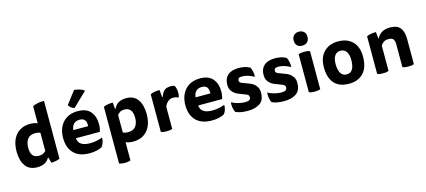

<svg xmlns="http://www.w3.org/2000/svg" viewBox="-70 -1444 5227 2354"><g transform="rotate(-15 2543.0 -267.0)"><path d="M378.9 -500Q361.3 -508.8 336.9 -513.7Q313.5 -517.6 286.1 -517.6Q172.9 -517.6 105.5 -442.4Q39.1 -367.2 39.1 -230.5Q39.1 -118.2 87.9 -48.8Q136.7 19.5 238.3 19.5Q288.1 19.5 329.1 0Q369.1 -19.5 388.7 -58.6Q391.6 -58.6 397.5 -58.6Q401.4 -42 416 9.8Q446.3 9.8 475.6 3.9Q503.9 -2 524.4 -12.7Q524.4 -257.8 524.4 -746.1Q475.6 -746.1 440.4 -738.3Q404.3 -731.4 378.9 -716.8Q378.9 -644.5 378.9 -500ZM380.9 -148.4Q366.2 -134.8 344.7 -123Q323.2 -111.3 290 -111.3Q240.2 -111.3 213.9 -142.6Q188.5 -173.8 188.5 -240.2Q188.5 -308.6 219.7 -350.6Q251 -391.6 318.4 -391.6Q335 -391.6 351.6 -388.7Q368.2 -385.7 380.9 -378.9Q380.9 -301.8 380.9 -148.4Z M1087.9 -202.1Q1094.7 -221.7 1098.6 -247.1Q1102.5 -272.5 1102.5 -295.9Q1102.5 -394.5 1050.8 -456.1Q999 -517.6 889.6 -517.6Q772.5 -517.6 702.1 -443.4Q632.8 -368.2 632.8 -243.2Q632.8 -121.1 701.2 -50.8Q769.5 19.5 900.4 19.5Q952.1 19.5 993.2 9.8Q1034.2 -1 1058.6 -14.6Q1076.2 -34.2 1086.9 -67.4Q1096.7 -99.6 1094.7 -127.9Q1067.4 -116.2 1027.3 -107.4Q986.3 -97.7 938.5 -97.7Q864.3 -97.7 826.2 -124Q788.1 -149.4 784.2 -202.1Q884.8 -202.1 1087.9 -202.1ZM779.3 -306.6Q783.2 -354.5 809.6 -381.8Q836.9 -410.2 883.8 -410.2Q937.5 -410.2 955.1 -377.9Q967.8 -354.5 967.8 -326.2Q968.8 -317.4 966.8 -306.6Q904.3 -306.6 779.3 -306.6ZM1042 -735.4Q1020.5 -756.8 981.4 -767.6Q942.4 -779.3 914.1 -779.3Q873 -725.6 793 -620.1Q801.8 -601.6 821.3 -585.9Q840.8 -570.3 864.3 -564.5Q923.8 -621.1 1042 -735.4Z M1340.8 -426.8Q1338.9 -447.3 1333 -507.8Q1299.8 -507.8 1267.6 -502Q1236.3 -496.1 1214.8 -485.4Q1214.8 -444.3 1214.8 -362.3Q1214.8 -213.9 1214.8 233.4Q1224.6 238.3 1243.2 241.2Q1261.7 245.1 1287.1 245.1Q1313.5 245.1 1332 241.2Q1349.6 238.3 1359.4 233.4Q1359.4 156.2 1359.4 2Q1377.9 10.7 1402.3 15.6Q1427.7 19.5 1454.1 19.5Q1567.4 19.5 1633.8 -55.7Q1699.2 -130.9 1699.2 -266.6Q1699.2 -377.9 1651.4 -448.2Q1602.5 -517.6 1504.9 -517.6Q1453.1 -517.6 1411.1 -497.1Q1369.1 -475.6 1348.6 -426.8Q1345.7 -426.8 1340.8 -426.8ZM1357.4 -343.8Q1371.1 -362.3 1393.6 -376Q1416 -388.7 1448.2 -388.7Q1496.1 -388.7 1523.4 -357.4Q1550.8 -326.2 1550.8 -256.8Q1550.8 -190.4 1520.5 -149.4Q1491.2 -108.4 1423.8 -108.4Q1405.3 -108.4 1387.7 -111.3Q1370.1 -115.2 1357.4 -120.1Q1357.4 -194.3 1357.4 -343.8Z M1944.3 -416Q1942.4 -416 1936.5 -416Q1933.6 -439.5 1926.8 -507.8Q1890.6 -507.8 1860.4 -502Q1829.1 -496.1 1809.6 -485.4Q1809.6 -468.8 1809.6 -436.5Q1809.6 -329.1 1809.6 -7.8Q1819.3 -2.9 1837.9 1Q1856.4 3.9 1881.8 3.9Q1908.2 3.9 1926.8 1Q1944.3 -2.9 1954.1 -7.8Q1954.1 -100.6 1954.1 -287.1Q1968.8 -326.2 1996.1 -349.6Q2024.4 -374 2062.5 -374Q2085.9 -374 2101.6 -369.1Q2117.2 -365.2 2130.9 -357.4Q2134.8 -367.2 2137.7 -381.8Q2140.6 -396.5 2140.6 -418Q2140.6 -446.3 2134.8 -468.8Q2129.9 -490.2 2119.1 -508.8Q2110.4 -513.7 2098.6 -515.6Q2086.9 -517.6 2072.3 -517.6Q2010.7 -517.6 1982.4 -487.3Q1955.1 -457 1944.3 -416Z M2639.6 -202.1Q2646.5 -221.7 2650.4 -247.1Q2654.3 -272.5 2654.3 -295.9Q2654.3 -394.5 2602.5 -456.1Q2550.8 -517.6 2441.4 -517.6Q2324.2 -517.6 2253.9 -443.4Q2184.6 -368.2 2184.6 -243.2Q2184.6 -121.1 2252.9 -50.8Q2321.3 19.5 2452.1 19.5Q2503.9 19.5 2544.9 9.8Q2585.9 -1 2610.4 -14.6Q2627.9 -34.2 2638.7 -67.4Q2648.4 -99.6 2646.5 -127.9Q2619.1 -116.2 2579.1 -107.4Q2538.1 -97.7 2490.2 -97.7Q2416 -97.7 2377.9 -124Q2339.8 -149.4 2335.9 -202.1Q2436.5 -202.1 2639.6 -202.1ZM2331.1 -306.6Q2335 -354.5 2361.3 -381.8Q2388.7 -410.2 2435.5 -410.2Q2489.3 -410.2 2506.8 -377.9Q2519.5 -354.5 2519.5 -326.2Q2520.5 -317.4 2518.6 -306.6Q2456.1 -306.6 2331.1 -306.6Z M2734.4 -136.7Q2731.4 -125 2731.4 -109.4Q2731.4 -92.8 2734.4 -72.3Q2740.2 -33.2 2755.9 -7.8Q2788.1 6.8 2829.1 13.7Q2869.1 19.5 2908.2 19.5Q3001 19.5 3061.5 -19.5Q3121.1 -58.6 3121.1 -155.3Q3121.1 -201.2 3102.5 -229.5Q3084 -258.8 3056.6 -276.4Q3039.1 -288.1 3019.5 -295.9Q3000 -303.7 2980.5 -310.5Q2945.3 -322.3 2918.9 -334Q2892.6 -345.7 2892.6 -369.1Q2892.6 -386.7 2904.3 -397.5Q2916 -407.2 2948.2 -407.2Q2985.4 -407.2 3024.4 -394.5Q3064.5 -381.8 3098.6 -361.3Q3102.5 -390.6 3094.7 -425.8Q3087.9 -461.9 3074.2 -484.4Q3044.9 -502 3007.8 -509.8Q2969.7 -517.6 2932.6 -517.6Q2841.8 -517.6 2793.9 -475.6Q2746.1 -432.6 2746.1 -356.4Q2746.1 -309.6 2764.6 -280.3Q2783.2 -252 2810.5 -234.4Q2828.1 -222.7 2848.6 -214.8Q2868.2 -207 2886.7 -200.2Q2921.9 -187.5 2948.2 -175.8Q2974.6 -163.1 2974.6 -137.7Q2974.6 -115.2 2958 -103.5Q2941.4 -91.8 2903.3 -91.8Q2862.3 -91.8 2813.5 -104.5Q2764.6 -117.2 2734.4 -136.7Z M3195.3 -136.7Q3192.4 -125 3192.4 -109.4Q3192.4 -92.8 3195.3 -72.3Q3201.2 -33.2 3216.8 -7.8Q3249 6.8 3290 13.7Q3330.1 19.5 3369.1 19.5Q3461.9 19.5 3522.5 -19.5Q3582 -58.6 3582 -155.3Q3582 -201.2 3563.5 -229.5Q3544.9 -258.8 3517.6 -276.4Q3500 -288.1 3480.5 -295.9Q3460.9 -303.7 3441.4 -310.5Q3406.2 -322.3 3379.9 -334Q3353.5 -345.7 3353.5 -369.1Q3353.5 -386.7 3365.2 -397.5Q3377 -407.2 3409.2 -407.2Q3446.3 -407.2 3485.4 -394.5Q3525.4 -381.8 3559.6 -361.3Q3563.5 -390.6 3555.7 -425.8Q3548.8 -461.9 3535.2 -484.4Q3505.9 -502 3468.8 -509.8Q3430.7 -517.6 3393.6 -517.6Q3302.7 -517.6 3254.9 -475.6Q3207 -432.6 3207 -356.4Q3207 -309.6 3225.6 -280.3Q3244.1 -252 3271.5 -234.4Q3289.1 -222.7 3309.6 -214.8Q3329.1 -207 3347.7 -200.2Q3382.8 -187.5 3409.2 -175.8Q3435.5 -163.1 3435.5 -137.7Q3435.5 -115.2 3418.9 -103.5Q3402.3 -91.8 3364.3 -91.8Q3323.2 -91.8 3274.4 -104.5Q3225.6 -117.2 3195.3 -136.7Z M3688.5 -7.8Q3698.2 -2.9 3716.8 1Q3735.4 3.9 3760.7 3.9Q3787.1 3.9 3805.7 1Q3823.2 -2.9 3833 -7.8Q3833 -168.9 3833 -490.2Q3823.2 -495.1 3805.7 -499Q3787.1 -502 3760.7 -502Q3735.4 -502 3716.8 -499Q3698.2 -495.1 3688.5 -490.2Q3688.5 -450.2 3688.5 -369.1Q3688.5 -279.3 3688.5 -7.8ZM3760.7 -756.8Q3722.7 -756.8 3698.2 -733.4Q3672.9 -710.9 3672.9 -669.9Q3672.9 -626 3696.3 -602.5Q3718.8 -580.1 3760.7 -580.1Q3799.8 -580.1 3824.2 -603.5Q3848.6 -627 3848.6 -670.9Q3848.6 -711.9 3824.2 -734.4Q3799.8 -756.8 3760.7 -756.8Z M4194.3 -517.6Q4083 -517.6 4014.6 -449.2Q3945.3 -379.9 3945.3 -256.8Q3945.3 -118.2 4009.8 -48.8Q4073.2 19.5 4194.3 19.5Q4309.6 19.5 4377 -50.8Q4443.4 -122.1 4443.4 -256.8Q4443.4 -384.8 4375 -451.2Q4307.6 -517.6 4194.3 -517.6ZM4094.7 -255.9Q4094.7 -322.3 4119.1 -360.4Q4144.5 -399.4 4194.3 -399.4Q4242.2 -399.4 4268.6 -360.4Q4293.9 -322.3 4293.9 -255.9Q4293.9 -181.6 4270.5 -140.6Q4246.1 -98.6 4194.3 -98.6Q4144.5 -98.6 4119.1 -140.6Q4094.7 -181.6 4094.7 -255.9Z M4700.2 -328.1Q4713.9 -351.6 4737.3 -368.2Q4760.7 -384.8 4799.8 -384.8Q4843.8 -384.8 4860.4 -362.3Q4876 -338.9 4876 -299.8Q4876 -203.1 4876 -7.8Q4886.7 -2.9 4905.3 1Q4922.9 3.9 4949.2 3.9Q4975.6 3.9 4993.2 1Q5011.7 -2.9 5021.5 -7.8Q5021.5 -114.3 5021.5 -326.2Q5021.5 -369.1 5013.7 -400.4Q5005.9 -431.6 4993.2 -453.1Q4967.8 -493.2 4930.7 -505.9Q4892.6 -517.6 4855.5 -517.6Q4787.1 -517.6 4747.1 -491.2Q4707 -464.8 4689.5 -425.8Q4686.5 -425.8 4681.6 -425.8Q4679.7 -446.3 4673.8 -507.8Q4637.7 -507.8 4606.4 -502Q4575.2 -496.1 4555.7 -485.4Q4555.7 -468.8 4555.7 -436.5Q4555.7 -329.1 4555.7 -7.8Q4565.4 -2.9 4584 1Q4602.5 3.9 4627.9 3.9Q4654.3 3.9 4672.9 1Q4690.4 -2.9 4700.2 -7.8Q4700.2 -114.3 4700.2 -328.1Z"/></g></svg>

Font: cl
Style: Bold
Weight: 400
Designer: Mitja Miklavcic
Version: Version 7.504; 2011; Build 1021